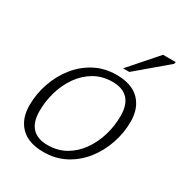

<svg xmlns="http://www.w3.org/2000/svg" viewBox="-173 -854 930 987"><g transform="rotate(30 292.0 -360.0)"><path d="M355.5 -522Q445 -522 491 -475.5Q537 -429 537 -349Q537 -282.5 515.2 -218.5Q493.5 -154.5 452.8 -102.8Q412 -51 354.5 -20.5Q297 10 225.5 10Q136 10 90 -36.5Q44 -83 44 -163Q44 -229.5 65.8 -293.5Q87.5 -357.5 128.2 -409.2Q169 -461 226.5 -491.5Q284 -522 355.5 -522ZM225.5 -31.5Q286 -31.5 332.8 -58.5Q379.5 -85.5 411.8 -131.2Q444 -177 460.8 -233.5Q477.5 -290 477.5 -349Q477.5 -415 446 -447.8Q414.5 -480.5 355.5 -480.5Q295 -480.5 248.2 -453.5Q201.5 -426.5 169.2 -380.8Q137 -335 120.2 -278.5Q103.5 -222 103.5 -163Q103.5 -97 135 -64.2Q166.5 -31.5 225.5 -31.5ZM366 -567.5 509 -730.5H584.5L581.5 -718.5L403 -567.5Z"/></g></svg>

Font: Newsreader Caption Light
Style: Italic
Weight: 300
Italic angle: -17°
Designer: Hugues Gentile
Foundry: Production Type
Version: Version 1.001